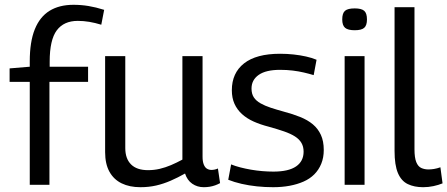

<svg xmlns="http://www.w3.org/2000/svg" viewBox="-20 -770 1864 800"><path d="M104 0V-429H20V-485L104 -492V-514Q104 -596 125 -648Q146 -700 186.5 -725Q227 -750 286 -750Q318 -750 348.5 -745Q379 -740 414 -729L402 -667Q376 -675 352 -679Q328 -683 304 -683Q246 -683 216.5 -643.5Q187 -604 187 -513V-492H347V-429H186V0Z M565 10Q520 10 487 -6Q454 -22 436 -54.5Q418 -87 418 -136V-536H502V-153Q502 -109 526 -85Q550 -61 597 -61Q622 -61 645.5 -66.5Q669 -72 692.5 -82Q716 -92 740 -105V-536H824V-117Q824 -97 829 -84.5Q834 -72 842.5 -67Q851 -62 861 -62Q875 -62 888 -68L897 -7Q888 -2 877 2Q866 6 854 8Q842 10 829 10Q802 10 781 -4.5Q760 -19 751 -47Q721 -30 691 -17Q661 -4 630.5 3Q600 10 565 10Z M931 -21 943 -85Q960 -78 981.5 -72.5Q1003 -67 1026 -63Q1049 -59 1073 -57Q1097 -55 1119 -55Q1182 -55 1213.5 -76.5Q1245 -98 1245 -138Q1245 -159 1236 -174.5Q1227 -190 1209 -201.5Q1191 -213 1163.5 -222.5Q1136 -232 1100 -242Q1065 -251 1037 -263.5Q1009 -276 988.5 -294.5Q968 -313 957 -337.5Q946 -362 946 -394Q946 -466 997 -506Q1048 -546 1147 -546Q1176 -546 1203.5 -543Q1231 -540 1255.5 -534.5Q1280 -529 1299 -521L1287 -457Q1267 -463 1245.5 -468Q1224 -473 1199.5 -476Q1175 -479 1147 -479Q1088 -479 1058 -458Q1028 -437 1028 -401Q1028 -379 1037.5 -364.5Q1047 -350 1065.5 -339.5Q1084 -329 1108.5 -321Q1133 -313 1162 -305Q1200 -295 1231 -282.5Q1262 -270 1283.5 -252Q1305 -234 1317 -208Q1329 -182 1329 -145Q1329 -113 1318.5 -87.5Q1308 -62 1289.5 -43.5Q1271 -25 1245 -13.5Q1219 -2 1187 4Q1155 10 1118 10Q1084 10 1050.5 6.5Q1017 3 986.5 -4Q956 -11 931 -21Z M1458 -644Q1430 -644 1418 -654Q1406 -664 1406 -689Q1406 -715 1417.5 -725Q1429 -735 1458 -735Q1486 -735 1497.5 -725Q1509 -715 1509 -689Q1509 -664 1497.5 -654Q1486 -644 1458 -644ZM1416 0V-536H1499V0Z M1707 -740V-148Q1707 -113 1714.5 -94.5Q1722 -76 1735.5 -70Q1749 -64 1765 -64Q1776 -64 1788.5 -66Q1801 -68 1815 -73L1824 -6Q1807 1 1786 5.5Q1765 10 1743 10Q1706 10 1679 -3Q1652 -16 1638 -49Q1624 -82 1624 -141V-740Z"/></svg>

Font: Georama ExtraCondensed Thin
Style: Regular
Weight: 400
Version: Version 1.001